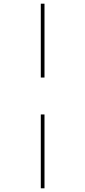

<svg xmlns="http://www.w3.org/2000/svg" viewBox="-20 -780 463 1040"><path d="M201 -360V-760H221V-360ZM201 240V-160H221V240Z"/></svg>

Font: Noto Serif Display ExtraCondensed Thin
Style: Regular
Weight: 100
Width: 2
Designer: Monotype Design Team
Foundry: Monotype Imaging Inc.
Version: Version 2.009